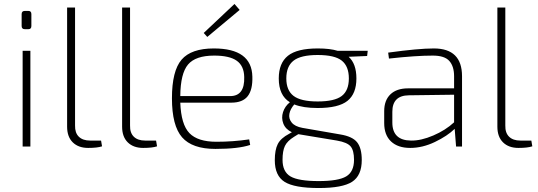

<svg xmlns="http://www.w3.org/2000/svg" viewBox="-20 -738 2711 967"><path d="M105 -683H123Q138 -683 138 -667V-607Q138 -591 123 -591H105Q89 -591 89 -607V-667Q89 -683 105 -683ZM133 0H94V-482H133Z M358 -700V-106Q357 -69 377 -49.5Q397 -30 434 -30H489L494 -1Q470 7 424 7Q375 7 346.5 -21Q318 -49 318 -100V-700Z M635 -700V-106Q634 -69 654 -49.5Q674 -30 711 -30H766L771 -1Q747 7 701 7Q652 7 623.5 -21Q595 -49 595 -100V-700Z M1024 -552 1006 -572 1161 -718 1187 -688ZM1145 -221H888Q892 -111 934 -67.5Q976 -24 1070 -24Q1153 -24 1235 -36L1240 -8Q1180 12 1065 12Q948 12 897 -46.5Q846 -105 846 -243Q846 -381 894.5 -437.5Q943 -494 1057 -494Q1248 -494 1251 -352Q1253 -286 1227.5 -253.5Q1202 -221 1145 -221ZM888 -254H1139Q1213 -254 1210 -350Q1209 -406 1172.5 -432Q1136 -458 1059 -458Q965 -458 927 -413Q889 -368 888 -254Z M1829 -456 1736 -452Q1775 -417 1775 -343Q1775 -266 1730 -230Q1685 -194 1580 -194Q1507 -194 1462 -212Q1442 -189 1437.5 -165Q1433 -141 1449 -121Q1465 -101 1503 -94L1693 -61Q1755 -51 1778.5 -21.5Q1802 8 1802 68Q1802 146 1753.5 177.5Q1705 209 1586 209Q1463 209 1413.5 178Q1364 147 1364 69Q1364 17 1379 -12.5Q1394 -42 1436 -64L1450 -72Q1418 -87 1407 -115.5Q1396 -144 1405.5 -173.5Q1415 -203 1440 -223Q1384 -257 1384 -343Q1384 -420 1430 -457Q1476 -494 1581 -494Q1642 -494 1681 -482H1832ZM1580 -461Q1495 -461 1458.5 -432.5Q1422 -404 1422 -343Q1422 -283 1458.5 -255Q1495 -227 1580 -227Q1665 -227 1701 -254.5Q1737 -282 1737 -343Q1737 -404 1701.5 -432.5Q1666 -461 1580 -461ZM1482 -62 1461 -49Q1427 -28 1415 -3Q1403 22 1403 67Q1403 127 1443 150.5Q1483 174 1585 174Q1684 174 1723.5 150.5Q1763 127 1763 67Q1763 20 1746 -0.5Q1729 -21 1677 -30L1484 -62Z M1939 -443 1935 -473Q2087 -494 2165 -494Q2307 -494 2307 -354V0H2277L2270 -89Q2233 -53 2170.5 -23Q2108 7 2046 7Q1984 7 1949.5 -25.5Q1915 -58 1915 -118V-178Q1915 -233 1946.5 -263Q1978 -293 2035 -293H2267V-354Q2267 -404 2243 -431Q2219 -458 2160 -458Q2074 -458 1939 -443ZM1956 -175V-121Q1956 -31 2050 -30Q2100 -29 2162 -55.5Q2224 -82 2267 -122V-261L2039 -258Q1956 -257 1956 -175Z M2525 -700V-106Q2524 -69 2544 -49.5Q2564 -30 2601 -30H2656L2661 -1Q2637 7 2591 7Q2542 7 2513.5 -21Q2485 -49 2485 -100V-700Z"/></svg>

Font: Exo 2.0 Extra Light
Style: Regular
Weight: 250
Designer: Natanael Gama
Version: Version 1.001;PS 001.001;hotconv 1.0.70;makeotf.lib2.5.58329